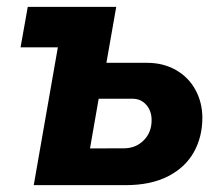

<svg xmlns="http://www.w3.org/2000/svg" viewBox="-20 -540 651 560"><path d="M199.6 -107 341.2 -107.4Q375.8 -107.4 399 -130.5Q422.2 -153.6 422.2 -189.6Q422.2 -216.8 406.5 -234.4Q390.8 -252 366.6 -252L207.8 -252L226.8 -356.8H408.6Q456 -356.8 492.9 -335.9Q529.8 -315 550 -278Q570.2 -241 570.2 -196.2Q570.2 -140.8 545.4 -96.3Q520.6 -51.8 470.3 -25.9Q420 0 346.4 0H177.4ZM169.4 -520H319L282.6 -312.6L277.6 -308.2L223.8 0H78.4ZM61 -520H221.2L148.4 -402H40Z"/></svg>

Font: Fixel Italic Variable Display Thin
Style: Italic
Weight: 100
Italic angle: -10°
Designer: AlfaBravo + MacPaw
Foundry: Kyrylo Tkachov, Marchela Mozhyna, Serhii Makarenko, Maria Weinstein, Zakhar Kryvoshyya
Version: Version 1.210;Glyphs 3.2 (3217)